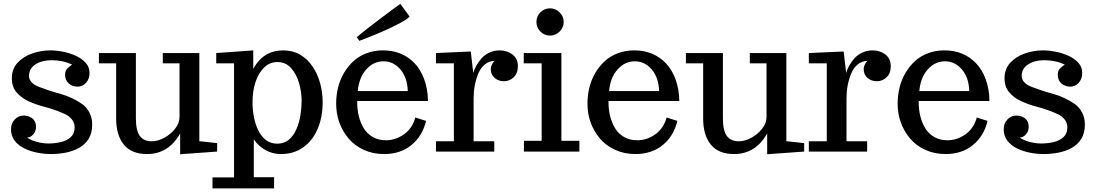

<svg xmlns="http://www.w3.org/2000/svg" viewBox="-20 -806 5827 1021"><path d="M251 13.2Q215.3 13.2 178 5.9Q140.6 -1.5 108.9 -17.1Q77.1 -32.7 57.9 -57.9Q38.6 -83 38.6 -118.7Q38.6 -150.4 58.6 -170.9Q78.6 -191.4 105.5 -191.4Q132.8 -191.4 152.1 -176.3Q171.4 -161.1 171.4 -132.3Q171.4 -107.4 156.7 -91.1Q142.1 -74.7 123.5 -74.7Q142.1 -61 174.1 -52Q206.1 -43 238.3 -43Q272.5 -43 304.2 -50.5Q335.9 -58.1 356.4 -76.9Q377 -95.7 377 -128.9Q377 -152.3 362.5 -170.7Q348.1 -189 324.7 -199.7Q301.3 -210.4 271.2 -221.2Q241.2 -231.9 210 -239.7Q168.9 -250.5 130.6 -268.3Q92.3 -286.1 67.6 -315.4Q43 -344.7 43 -389.2Q43 -439.5 73.5 -472.4Q104 -505.4 151.1 -521.7Q198.2 -538.1 248 -538.1Q279.3 -538.1 315.2 -531Q351.1 -523.9 383.1 -509.3Q415 -494.6 435.5 -472.2Q456.1 -449.7 456.1 -418.5Q456.1 -385.7 437.3 -365.5Q418.5 -345.2 393.1 -345.2Q365.2 -345.2 345.7 -362.1Q326.2 -378.9 326.2 -408.2Q326.2 -428.2 336.2 -439.7Q346.2 -451.2 363.3 -462.4Q314.9 -485.8 253.9 -485.8Q203.6 -485.8 168.9 -463.9Q134.3 -441.9 134.3 -401.9Q134.3 -382.8 148.7 -367.9Q163.1 -353 187 -344.2Q210.4 -335 240.5 -325Q270.5 -314.9 302.2 -306.6Q334 -297.9 364 -283.4Q394 -269 418 -252Q441.4 -234.9 455.8 -207Q470.2 -179.2 470.2 -144Q470.2 -97.7 450.9 -67.1Q431.6 -36.6 399.4 -19Q367.2 -1.5 328.6 5.9Q290 13.2 251 13.2Z M938 14.2V-96.2Q876.5 13.2 761.7 13.2Q679.2 13.2 638.4 -37.1Q597.7 -87.4 597.7 -175.8V-469.2H505.9V-523.9H702.6V-176.8Q702.6 -111.8 723.4 -83.3Q744.1 -54.7 787.6 -54.7Q819.8 -54.7 854 -73.5Q888.2 -92.3 911.4 -121.8Q934.6 -151.4 934.6 -183.1V-469.2H845.7V-523.9H1040V-55.2L1134.8 -44.9V0Z M1109.9 195.8V137.2H1224.6V-469.2H1129.9V-523.9L1326.7 -538.1V-439.9Q1380.4 -538.1 1485.8 -538.1Q1537.1 -538.1 1576.2 -515.1Q1615.2 -492.2 1641.8 -452.9Q1668.5 -413.6 1682.1 -364.5Q1695.8 -315.4 1695.8 -263.2Q1695.8 -182.1 1668.7 -119.6Q1641.6 -57.1 1591.8 -22Q1542 13.2 1473.6 13.2Q1430.2 13.2 1392.3 -7.6Q1354.5 -28.3 1329.6 -64.9V136.2H1437.5V195.8ZM1454.6 -42Q1491.7 -42 1516.6 -63.5Q1541.5 -85 1556.4 -119.4Q1571.3 -153.8 1577.6 -193.4Q1584 -232.9 1584 -269Q1584 -317.4 1570.1 -365Q1556.2 -412.6 1527.6 -444.3Q1499 -476.1 1454.6 -476.1Q1415.5 -476.1 1385.7 -448.2Q1356 -420.4 1339.4 -371.8Q1322.8 -323.2 1322.8 -259.8Q1322.8 -224.1 1329.8 -185.8Q1336.9 -147.5 1352.3 -115Q1367.7 -82.5 1392.8 -62.3Q1418 -42 1454.6 -42Z M2022.5 13.2Q1962.9 13.2 1913.8 -9.5Q1864.7 -32.2 1833 -70.3Q1767.6 -149.4 1767.6 -255.4Q1767.6 -299.3 1777.8 -340.8Q1788.1 -382.3 1809.1 -418Q1830.1 -453.6 1859.4 -480.7Q1888.7 -507.8 1929.2 -522.9Q1968.8 -538.1 2016.6 -538.1Q2118.7 -538.1 2184.6 -469.7Q2216.8 -436 2235.8 -384.5Q2254.9 -333 2255.9 -269H1879.4V-265.1Q1879.4 -180.2 1915.5 -122.1Q1933.6 -93.3 1963.6 -76.7Q1993.7 -60.1 2032.7 -60.1Q2083.5 -60.1 2128.2 -91.8Q2172.9 -123.5 2188.5 -181.2L2245.6 -163.1Q2226.6 -82.5 2168 -34.7Q2109.4 13.2 2022.5 13.2ZM1882.8 -321.8H2148.4Q2146.5 -392.6 2109.6 -436.3Q2072.8 -480 2019.5 -480Q1965.8 -480 1927.2 -436.3Q1888.7 -392.6 1882.8 -321.8ZM1891.1 -588.9 1877 -607.9Q1903.3 -630.4 1939 -658.2Q1974.6 -686 2010 -712.6Q2045.4 -739.3 2070.8 -757.8L2108.9 -785.6L2158.2 -717.8Q2144 -703.1 2107.7 -683.6Q2071.3 -664.1 2027.6 -644.5Q1983.9 -625 1946.8 -610.4Z M2298.3 0V-54.7H2393.6V-469.2H2298.3V-523.9L2483.4 -532.2L2496.6 -418Q2508.8 -459.5 2541 -496.1Q2558.1 -515.1 2583 -526.6Q2607.9 -538.1 2637.2 -538.1Q2676.8 -538.1 2705.3 -516.1Q2733.9 -494.1 2733.9 -454.1Q2733.9 -416 2711.7 -395Q2689.5 -374 2659.2 -374Q2630.9 -374 2610.4 -391.6Q2589.8 -409.2 2589.8 -439Q2589.8 -449.2 2594.7 -460Q2599.6 -470.7 2604.5 -476.6L2609.9 -481.9Q2580.6 -481.9 2558.3 -463.6Q2536.1 -445.3 2523.4 -415Q2498.5 -354.5 2498.5 -280.8V-54.7H2608.4V0Z M2766.1 0V-57.1H2860.4V-469.2H2765.1V-523.9H2965.3V-57.1H3061V0ZM2904.8 -616.7Q2875 -616.7 2853.8 -638.2Q2832.5 -659.7 2832.5 -689Q2832.5 -719.2 2853.8 -740.5Q2875 -761.7 2904.8 -761.7Q2934.1 -761.7 2955.8 -740.2Q2977.5 -718.8 2977.5 -689Q2977.5 -659.7 2955.8 -638.2Q2934.1 -616.7 2904.8 -616.7Z M3358.9 13.2Q3299.3 13.2 3250.2 -9.5Q3201.2 -32.2 3169.4 -70.3Q3104 -149.4 3104 -255.4Q3104 -299.3 3114.3 -340.8Q3124.5 -382.3 3145.5 -418Q3166.5 -453.6 3195.8 -480.7Q3225.1 -507.8 3265.6 -522.9Q3305.2 -538.1 3353 -538.1Q3455.1 -538.1 3521 -469.7Q3553.2 -436 3572.3 -384.5Q3591.3 -333 3592.3 -269H3215.8V-265.1Q3215.8 -180.2 3252 -122.1Q3270 -93.3 3300 -76.7Q3330.1 -60.1 3369.1 -60.1Q3419.9 -60.1 3464.6 -91.8Q3509.3 -123.5 3524.9 -181.2L3582 -163.1Q3563 -82.5 3504.4 -34.7Q3445.8 13.2 3358.9 13.2ZM3219.2 -321.8H3484.9Q3482.9 -392.6 3446 -436.3Q3409.2 -480 3356 -480Q3302.2 -480 3263.7 -436.3Q3225.1 -392.6 3219.2 -321.8Z M4059.6 14.2V-96.2Q3998 13.2 3883.3 13.2Q3800.8 13.2 3760 -37.1Q3719.2 -87.4 3719.2 -175.8V-469.2H3627.4V-523.9H3824.2V-176.8Q3824.2 -111.8 3845 -83.3Q3865.7 -54.7 3909.2 -54.7Q3941.4 -54.7 3975.6 -73.5Q4009.8 -92.3 4033 -121.8Q4056.2 -151.4 4056.2 -183.1V-469.2H3967.3V-523.9H4161.6V-55.2L4256.3 -44.9V0Z M4281.2 0V-54.7H4376.5V-469.2H4281.2V-523.9L4466.3 -532.2L4479.5 -418Q4491.7 -459.5 4523.9 -496.1Q4541 -515.1 4565.9 -526.6Q4590.8 -538.1 4620.1 -538.1Q4659.7 -538.1 4688.2 -516.1Q4716.8 -494.1 4716.8 -454.1Q4716.8 -416 4694.6 -395Q4672.4 -374 4642.1 -374Q4613.8 -374 4593.3 -391.6Q4572.8 -409.2 4572.8 -439Q4572.8 -449.2 4577.6 -460Q4582.5 -470.7 4587.4 -476.6L4592.8 -481.9Q4563.5 -481.9 4541.3 -463.6Q4519 -445.3 4506.3 -415Q4481.4 -354.5 4481.4 -280.8V-54.7H4591.3V0Z M5008.3 13.2Q4948.7 13.2 4899.7 -9.5Q4850.6 -32.2 4818.8 -70.3Q4753.4 -149.4 4753.4 -255.4Q4753.4 -299.3 4763.7 -340.8Q4773.9 -382.3 4794.9 -418Q4815.9 -453.6 4845.2 -480.7Q4874.5 -507.8 4915 -522.9Q4954.6 -538.1 5002.4 -538.1Q5104.5 -538.1 5170.4 -469.7Q5202.6 -436 5221.7 -384.5Q5240.7 -333 5241.7 -269H4865.2V-265.1Q4865.2 -180.2 4901.4 -122.1Q4919.4 -93.3 4949.5 -76.7Q4979.5 -60.1 5018.6 -60.1Q5069.3 -60.1 5114 -91.8Q5158.7 -123.5 5174.3 -181.2L5231.4 -163.1Q5212.4 -82.5 5153.8 -34.7Q5095.2 13.2 5008.3 13.2ZM4868.7 -321.8H5134.3Q5132.3 -392.6 5095.5 -436.3Q5058.6 -480 5005.4 -480Q4951.7 -480 4913.1 -436.3Q4874.5 -392.6 4868.7 -321.8Z M5529.8 13.2Q5494.1 13.2 5456.8 5.9Q5419.4 -1.5 5387.7 -17.1Q5356 -32.7 5336.7 -57.9Q5317.4 -83 5317.4 -118.7Q5317.4 -150.4 5337.4 -170.9Q5357.4 -191.4 5384.3 -191.4Q5411.6 -191.4 5430.9 -176.3Q5450.2 -161.1 5450.2 -132.3Q5450.2 -107.4 5435.5 -91.1Q5420.9 -74.7 5402.3 -74.7Q5420.9 -61 5452.9 -52Q5484.9 -43 5517.1 -43Q5551.3 -43 5583 -50.5Q5614.7 -58.1 5635.3 -76.9Q5655.8 -95.7 5655.8 -128.9Q5655.8 -152.3 5641.4 -170.7Q5627 -189 5603.5 -199.7Q5580.1 -210.4 5550 -221.2Q5520 -231.9 5488.8 -239.7Q5447.8 -250.5 5409.4 -268.3Q5371.1 -286.1 5346.4 -315.4Q5321.8 -344.7 5321.8 -389.2Q5321.8 -439.5 5352.3 -472.4Q5382.8 -505.4 5429.9 -521.7Q5477.1 -538.1 5526.9 -538.1Q5558.1 -538.1 5594 -531Q5629.9 -523.9 5661.9 -509.3Q5693.8 -494.6 5714.4 -472.2Q5734.9 -449.7 5734.9 -418.5Q5734.9 -385.7 5716.1 -365.5Q5697.3 -345.2 5671.9 -345.2Q5644 -345.2 5624.5 -362.1Q5605 -378.9 5605 -408.2Q5605 -428.2 5615 -439.7Q5625 -451.2 5642.1 -462.4Q5593.8 -485.8 5532.7 -485.8Q5482.4 -485.8 5447.8 -463.9Q5413.1 -441.9 5413.1 -401.9Q5413.1 -382.8 5427.5 -367.9Q5441.9 -353 5465.8 -344.2Q5489.3 -335 5519.3 -325Q5549.3 -314.9 5581.1 -306.6Q5612.8 -297.9 5642.8 -283.4Q5672.9 -269 5696.8 -252Q5720.2 -234.9 5734.6 -207Q5749 -179.2 5749 -144Q5749 -97.7 5729.7 -67.1Q5710.4 -36.6 5678.2 -19Q5646 -1.5 5607.4 5.9Q5568.8 13.2 5529.8 13.2Z"/></svg>

Font: Trocchi
Style: Regular
Weight: 400
Designer: Vernon Adams
Foundry: Vernon Adams
Version: Version 1.101; ttfautohint (v1.8.4.7-5d5b);gftools[0.9.27]